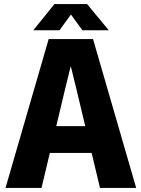

<svg xmlns="http://www.w3.org/2000/svg" viewBox="-20 -919 692 939"><path d="M218 -728H435L646 0H469L353 -486L327 -592H325L299 -486L183 0H7ZM244 -302H410L438 -171H214ZM143 -771 246 -899H406L512 -771H383L327 -848L271 -771Z"/></svg>

Font: Murecho Thin
Style: Bold
Weight: 700
Version: Version 1.010